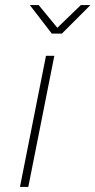

<svg xmlns="http://www.w3.org/2000/svg" viewBox="-20 -740 378 760"><path d="M59 0 162 -519H195L92 0ZM185 -607 98 -720H133L207 -630L300 -720H338L225 -607Z"/></svg>

Font: Montserrat ExtraLight
Style: Italic
Weight: 200
Italic angle: -11.3°
Designer: Julieta Ulanovsky
Foundry: Julieta Ulanovsky
Version: Version 9.000; ttfautohint (v1.8.4.7-5d5b)